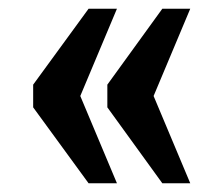

<svg xmlns="http://www.w3.org/2000/svg" viewBox="-20 -490 512 440"><path d="M352 -70H416L332 -270L416 -470H352L226 -296V-244ZM183 -70H248L164 -270L248 -470H183L56 -296V-244Z"/></svg>

Font: Noto Serif Devanagari ExtraCondensed ExtraBold
Style: Regular
Weight: 800
Width: 2
Designer: Universal Thirst, Indian Type Foundry and the Monotype Design Team
Foundry: Monotype Imaging Inc.
Version: Version 2.004